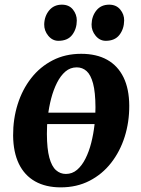

<svg xmlns="http://www.w3.org/2000/svg" viewBox="-20 -803 616 836"><path d="M418.2 -262.8H161.3L168.8 -312.4H423.9ZM333.3 -568.7Q400.2 -568.7 446.7 -542.7Q493.1 -516.7 517.8 -466.3Q542.4 -415.8 542.8 -342.8Q543.1 -271.6 522.9 -207.5Q502.6 -143.4 463.8 -93.8Q425.1 -44.2 369.6 -15.7Q314.2 12.8 244.5 12.8Q179.3 12.8 133 -13.2Q86.7 -39.3 62.2 -89.7Q37.8 -140.2 37.1 -212.6Q36.7 -284.6 56.9 -348.9Q77.1 -413.2 115.7 -462.6Q154.3 -512.1 209.4 -540.4Q264.4 -568.7 333.3 -568.7ZM314.1 -509.7Q286.2 -509.7 264.9 -491.6Q243.7 -473.4 228.3 -442.9Q212.9 -412.4 202.9 -374.5Q193 -336.7 188.4 -296.5Q183.8 -256.4 184.2 -219.6Q184.5 -154.5 194.9 -116.4Q205.3 -78.3 223.9 -62Q242.4 -45.6 266.8 -45.6Q294.5 -45.6 315.6 -63.6Q336.7 -81.6 352 -112.1Q367.4 -142.6 377.1 -180.6Q386.8 -218.6 391.4 -258.8Q396.1 -299.1 395.7 -336.4Q395.3 -401.9 385.2 -439.7Q375 -477.5 356.9 -493.6Q338.8 -509.7 314.1 -509.7ZM234.1 -625.3Q208.3 -625.3 190.1 -647.4Q172 -669.5 172.5 -697.1Q173.5 -732.9 194.1 -757.8Q214.8 -782.7 249.4 -782.7Q280.6 -782.7 297.6 -761.4Q314.5 -740.1 314.4 -713.7Q314.2 -677.3 294.5 -651.3Q274.8 -625.3 234.1 -625.3ZM440.3 -625.3Q414.5 -625.3 396.3 -647.4Q378.2 -669.5 378.7 -697.1Q379.7 -732.9 399.9 -757.8Q420 -782.7 455.5 -782.7Q486 -782.7 503.6 -761.4Q521.1 -740.1 520.6 -713.7Q520.1 -677.3 500.2 -651.3Q480.3 -625.3 440.3 -625.3Z"/></svg>

Font: Merriweather Light
Style: Italic
Weight: 300
Italic angle: -7.8°
Designer: Eben Sorkin
Foundry: Eben Sorkin
Version: Version 2.101